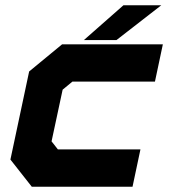

<svg xmlns="http://www.w3.org/2000/svg" viewBox="-20 -708 665 728"><path d="M100.5 0 19.5 -103 90.5 -437 215.5 -540H597.5L567.5 -398.5H254.5L217.5 -368L175.5 -172L199.5 -141.5H512.5L482.5 0ZM155 -70.5H434H155L98.5 -139L155 -404.5L236 -470H519H236L155 -404.5L98.5 -139ZM298 -556 448 -688H591.5L421.5 -556ZM400 -590H399.5L473 -653H473.5Z"/></svg>

Font: Tourney Black
Style: Italic
Weight: 900
Italic angle: -12°
Version: Version 1.015